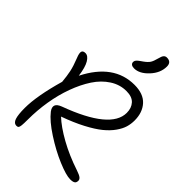

<svg xmlns="http://www.w3.org/2000/svg" viewBox="-282 -1066 1233 1233"><g transform="rotate(45 335.0 -449.0)"><path d="M381.8 -747.1Q365.7 -747.1 356.9 -753.7Q348.1 -760.3 348.1 -772Q348.1 -775.4 349.1 -778.8Q350.1 -782.2 351.1 -784.7Q352.1 -787.1 355 -790.3Q357.9 -793.5 359.6 -795.4Q361.3 -797.4 366 -801Q370.6 -804.7 373.3 -806.6Q376 -808.6 382.3 -813Q388.7 -817.4 392.1 -819.8Q418 -838.4 428 -854.2Q438 -870.1 445.8 -900.9Q452.1 -926.8 460.4 -936.3Q468.8 -945.8 481.9 -945.8Q522.9 -945.8 522.9 -904.8Q522.9 -846.7 476.6 -796.9Q430.2 -747.1 381.8 -747.1ZM108.9 47.9Q84.5 47.9 74.7 18.8Q64.9 -10.3 64.9 -70.8Q64.9 -180.2 116.2 -359.9Q111.8 -408.7 104 -445.6Q96.2 -482.4 75.2 -535.2Q62 -567.4 65.9 -581.8Q69.8 -596.2 91.8 -596.2Q116.2 -596.2 135.7 -563.5Q155.3 -530.8 164.1 -462.9Q271 -674.8 459 -674.8Q540 -674.8 580.6 -630.1Q621.1 -585.4 621.1 -513.2Q621.1 -481.4 612.5 -452.4Q604 -423.3 580.3 -389.6Q556.6 -356 518.6 -325Q480.5 -293.9 417 -260.5Q353.5 -227.1 269 -196.8Q316.9 -151.4 400.1 -105Q483.4 -58.6 585 -24.9Q616.7 -14.2 627.9 -5.1Q639.2 3.9 639.2 16.1Q639.2 32.7 629.2 39.8Q619.1 46.9 595.2 46.9Q557.6 46.9 479.2 13.9Q400.9 -19 319.1 -72Q237.3 -125 200.2 -172.9Q163.6 -222.2 227.1 -246.1Q550.8 -365.2 550.8 -512.2Q550.8 -555.7 526.4 -582.8Q502 -609.9 450.2 -609.9Q391.1 -609.9 339.4 -576.4Q287.6 -543 250.2 -486.1Q212.9 -429.2 185.8 -355Q158.7 -280.8 145.3 -198.5Q131.8 -116.2 131.8 -33.2Q131.8 4.4 129.9 21Q127.9 37.6 123.5 42.7Q119.1 47.9 108.9 47.9Z"/></g></svg>

Font: Shantell Sans Bouncy
Style: Regular
Weight: 300
Designer: Stephen Nixon, Anya Danilova, Shantell Martin
Foundry: Arrow Type
Version: Version 1.006;[9816181b4]